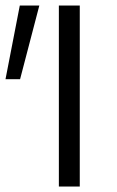

<svg xmlns="http://www.w3.org/2000/svg" viewBox="-40 -678 426 698"><path d="M174 -658H250V0H174ZM32 -658H103L33 -390H-20Z"/></svg>

Font: QiushuiShotai Bright
Style: Regular
Weight: 400
Designer: Christian Thalmann (Catharsis Fonts)
Version: Version 1.250;